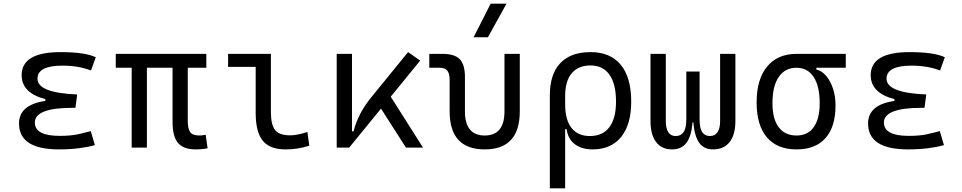

<svg xmlns="http://www.w3.org/2000/svg" viewBox="-20 -815 5313 1060"><path d="M305.7 9.8Q85 9.8 85 -133.3Q85 -236.8 230.5 -257.8V-267.6Q99.6 -301.8 99.6 -399.9Q99.6 -527.3 313.5 -527.3Q449.2 -527.3 508.8 -499L482.4 -425.8Q414.1 -452.6 324.2 -452.6Q187 -452.6 187 -380.4Q187 -302.2 406.2 -293.5L396.5 -219.7H379.9Q172.4 -219.7 172.4 -138.2Q172.4 -64.9 309.6 -64.9Q370.1 -64.9 409.9 -73.7Q449.7 -82.5 481 -91.3L503.9 -13.7Q465.3 -2.9 415.5 3.4Q365.7 9.8 305.7 9.8Z M1060.1 9.8Q992.7 9.8 962.6 -26.1Q932.6 -62 932.6 -141.6V-440.9H791V0H707V-440.9H619.1V-517.6H1119.1V-440.9H1016.6V-146.5Q1016.6 -105 1029.8 -85.9Q1043 -66.9 1081.5 -66.9Q1087.9 -66.9 1095.9 -67.9Q1104 -68.8 1115.7 -70.8L1126 3.4Q1097.7 9.8 1060.1 9.8Z M1556.2 9.8Q1469.7 9.8 1430.7 -38.1Q1391.6 -85.9 1391.6 -190.4V-445.8H1239.3V-517.6H1475.6V-195.3Q1475.6 -128.9 1497.8 -98.4Q1520 -67.9 1582.5 -67.9Q1620.1 -67.9 1677.2 -86.4L1687.5 -10.7Q1653.8 0 1622.8 4.9Q1591.8 9.8 1556.2 9.8Z M1838.9 0V-517.6H1923.3V-89.8H1932.1Q1944.3 -139.2 1968.5 -185.8Q1992.7 -232.4 2031.7 -280.3L2232.9 -527.3L2299.8 -480.5L2137.2 -281.2L2315.4 0H2221.2L2083.5 -215.3L1907.7 0Z M2656.2 9.8Q2462.4 9.8 2462.4 -200.2V-372.6Q2462.4 -409.2 2449.7 -425Q2437 -440.9 2407.7 -440.9H2350.1V-517.6H2423.3Q2490.2 -517.6 2518.6 -487.8Q2546.9 -458 2546.9 -389.2V-200.2Q2546.9 -66.9 2656.2 -66.9Q2765.1 -66.9 2765.1 -200.2V-517.6H2849.6V-200.2Q2849.6 9.8 2656.2 9.8ZM2594.7 -609.4 2689 -794.9H2776.4L2673.8 -609.4Z M3251.5 9.8Q3192.4 9.8 3154.3 -18.3Q3116.2 -46.4 3107.9 -102.1H3100.1V224.6H3015.6V-289.1Q3015.6 -405.3 3073.2 -466.3Q3130.9 -527.3 3240.2 -527.3Q3349.6 -527.3 3407.2 -457.3Q3464.8 -387.2 3464.8 -253.9Q3464.8 -127.4 3409.2 -58.8Q3353.5 9.8 3251.5 9.8ZM3100.1 -238.8Q3100.1 -153.3 3135.3 -108.6Q3170.4 -64 3236.3 -64Q3307.1 -64 3344 -112.5Q3380.9 -161.1 3380.9 -253.9Q3380.9 -351.6 3344.7 -402.6Q3308.6 -453.6 3240.2 -453.6Q3172.4 -453.6 3136.2 -410.4Q3100.1 -367.2 3100.1 -284.7Z M3916 9.8Q3867.2 9.8 3840.8 -25.9Q3814.5 -61.5 3807.6 -140.1H3803.7Q3796.9 -61.5 3769.3 -25.9Q3741.7 9.8 3690.4 9.8Q3632.8 9.8 3602.1 -31Q3571.3 -71.8 3571.3 -146.5V-517.6H3655.8V-146.5Q3655.8 -106.9 3669.4 -85.4Q3683.1 -64 3710 -64Q3738.8 -64 3753.9 -85.4Q3769 -106.9 3769 -157.7V-419.9H3842.3V-157.7Q3842.3 -106.9 3856.9 -85.4Q3871.6 -64 3899.9 -64Q3927.2 -64 3941.4 -85.4Q3955.6 -106.9 3955.6 -146.5V-517.6H4040V-146.5Q4040 -71.8 4008.3 -31Q3976.6 9.8 3916 9.8Z M4377.4 9.8Q4270.5 9.8 4213.9 -56.9Q4157.2 -123.5 4157.2 -249Q4157.2 -377.4 4215.1 -447.5Q4272.9 -517.6 4377.4 -517.6H4649.4V-440.9H4486.8V-431.2Q4517.1 -424.3 4541 -396.2Q4564.9 -368.2 4578.9 -325.7Q4592.8 -283.2 4592.8 -232.9Q4592.8 -115.2 4537.6 -52.7Q4482.4 9.8 4377.4 9.8ZM4377.4 -66.9Q4439.5 -66.9 4472.4 -113Q4505.4 -159.2 4505.4 -245.6Q4505.4 -339.4 4471.9 -390.1Q4438.5 -440.9 4377.4 -440.9Q4314 -440.9 4279.3 -390.1Q4244.6 -339.4 4244.6 -245.6Q4244.6 -159.2 4278.8 -113Q4313 -66.9 4377.4 -66.9Z M4993.2 9.8Q4772.5 9.8 4772.5 -133.3Q4772.5 -236.8 4918 -257.8V-267.6Q4787.1 -301.8 4787.1 -399.9Q4787.1 -527.3 5001 -527.3Q5136.7 -527.3 5196.3 -499L5169.9 -425.8Q5101.6 -452.6 5011.7 -452.6Q4874.5 -452.6 4874.5 -380.4Q4874.5 -302.2 5093.8 -293.5L5084 -219.7H5067.4Q4859.9 -219.7 4859.9 -138.2Q4859.9 -64.9 4997.1 -64.9Q5057.6 -64.9 5097.4 -73.7Q5137.2 -82.5 5168.5 -91.3L5191.4 -13.7Q5152.8 -2.9 5103 3.4Q5053.2 9.8 4993.2 9.8Z"/></svg>

Font: Cascadia Code NF SemiLight
Style: Regular
Weight: 350
Monospace: yes
Designer: Aaron Bell
Foundry: Saja Typeworks
Version: Version 2404.023; ttfautohint (v1.8.4)